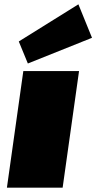

<svg xmlns="http://www.w3.org/2000/svg" viewBox="-20 -869 446 889"><path d="M346 -540 270 0H12L88 -540ZM406 -694 109 -575 67 -677 343 -849Z"/></svg>

Font: Pathway Extreme 28pt Black
Style: Italic
Weight: 900
Italic angle: -8°
Designer: Eduardo Rodriguez Tunni
Foundry: Eduardo Rodriguez Tunni
Version: Version 1.001;gftools[0.9.26]